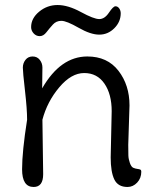

<svg xmlns="http://www.w3.org/2000/svg" viewBox="-20 -735 619 765"><path d="M496 -315 491 -158Q491 -130 491.5 -115.5Q492 -101 497.5 -85.5Q503 -70 511 -66.5Q519 -63 527.5 -62Q536 -61 539.5 -59Q543 -57 543 -51Q543 -25 526.5 -7.5Q510 10 488 10Q450 10 435.5 -20Q421 -50 421 -108L425 -292Q425 -360 396 -402Q367 -444 315.5 -444Q264 -444 216 -387Q168 -330 149 -258L152 -41Q152 10 114 10Q68 10 68 -60.5Q68 -131 88 -258Q88 -300 79.5 -374Q71 -448 71 -465.5Q71 -483 81.5 -496.5Q92 -510 110 -510Q128 -510 138.5 -496.5Q149 -483 149 -466Q149 -449 148.5 -424.5Q148 -400 148 -383Q221 -510 328 -510Q408 -510 452 -453Q496 -396 496 -315ZM461 -682Q461 -648 435.5 -622.5Q410 -597 375.5 -597Q341 -597 293 -624.5Q245 -652 224.5 -652Q204 -652 190.5 -637Q177 -622 165 -606.5Q153 -591 138.5 -591Q124 -591 114 -602Q104 -613 104 -627Q104 -662 136 -688.5Q168 -715 209.5 -715Q251 -715 302.5 -687Q354 -659 375.5 -659Q397 -659 414 -684.5Q431 -710 440 -710Q449 -710 455 -701.5Q461 -693 461 -682Z"/></svg>

Font: Delius
Style: Regular
Weight: 400
Designer: Natalia Raices
Foundry: Natalia Raices
Version: Version 1.001